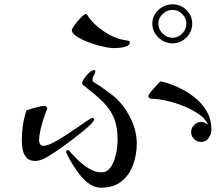

<svg xmlns="http://www.w3.org/2000/svg" viewBox="-20 -842 1040 890"><path d="M844 -732Q844 -758 825 -777Q806 -796 780 -796Q754 -796 734 -777Q714 -758 714 -732Q714 -706 734 -686.5Q754 -667 780 -667Q806 -667 825 -687Q844 -707 844 -732ZM416 -287Q416 -281 401.5 -266.5Q387 -252 364.5 -233.5Q342 -215 318 -197Q294 -179 275 -165Q256 -151 248 -146Q228 -132 198 -114Q168 -96 143 -96Q117 -96 103.5 -110.5Q90 -125 85.5 -147Q81 -169 81 -190Q81 -227 86 -261Q91 -295 102 -330Q112 -334 127.5 -338.5Q143 -343 159 -347Q175 -351 184 -351Q189 -351 194 -348.5Q199 -346 199 -339Q199 -337 197 -333Q190 -317 181.5 -290.5Q173 -264 167 -237Q161 -210 161 -192Q161 -183 165.5 -174.5Q170 -166 181 -166Q197 -166 223 -179Q249 -192 278.5 -211Q308 -230 336 -249.5Q364 -269 383.5 -282Q403 -295 408 -295Q416 -295 416 -287ZM614 -177Q614 -125 597 -78Q580 -31 543.5 -1.5Q507 28 448 28Q416 28 388 6Q360 -16 338.5 -47Q317 -78 303 -103Q299 -110 293 -121.5Q287 -133 287 -140Q287 -146 295 -146Q298 -146 300 -144Q317 -124 341 -100.5Q365 -77 393.5 -60Q422 -43 449 -43Q473 -43 487.5 -60Q502 -77 510.5 -102Q519 -127 522 -152.5Q525 -178 525 -196Q525 -257 507 -298Q489 -339 456 -371Q423 -403 378 -438Q375 -440 368 -445.5Q361 -451 361 -455Q361 -465 371 -479.5Q381 -494 394 -505.5Q407 -517 416 -517Q422 -517 422 -511Q422 -504 415.5 -493.5Q409 -483 409 -471Q409 -465 414.5 -461.5Q420 -458 424 -455Q441 -445 457 -433.5Q473 -422 489 -410Q525 -385 553 -347Q581 -309 597.5 -265.5Q614 -222 614 -177ZM960 -242Q960 -221 947.5 -202.5Q935 -184 912 -184Q893 -184 879.5 -197.5Q866 -211 866 -230Q866 -248 880 -262.5Q894 -277 912 -277Q921 -277 929.5 -273Q938 -269 945 -264Q933 -291 901.5 -313Q870 -335 829.5 -351Q789 -367 750 -375.5Q711 -384 684 -384Q679 -384 673.5 -387Q668 -390 668 -396Q668 -403 679.5 -417Q691 -431 704.5 -445.5Q718 -460 723 -465Q763 -457 804.5 -438Q846 -419 881.5 -391Q917 -363 938.5 -325.5Q960 -288 960 -242ZM582 -647Q582 -634 567.5 -628Q553 -622 536 -620.5Q519 -619 510 -619Q486 -619 449 -628Q412 -637 377 -651.5Q342 -666 324 -682Q320 -686 316.5 -690.5Q313 -695 313 -701Q313 -707 321 -719Q329 -731 340.5 -744.5Q352 -758 362.5 -767.5Q373 -777 378 -777Q381 -777 383 -775Q398 -749 426.5 -723.5Q455 -698 489 -680Q523 -662 553 -657Q557 -656 569.5 -654Q582 -652 582 -647ZM871 -732Q871 -695 844 -668Q817 -641 780 -641Q743 -641 714.5 -668Q686 -695 686 -732Q686 -770 714.5 -796Q743 -822 780 -822Q817 -822 844 -796Q871 -770 871 -732Z"/></svg>

Font: Kaisei Decol
Style: Regular
Weight: 400
Designer: Font-Kai, 金井和夫
Foundry: KAZUO KANAI
Version: Version 5.003